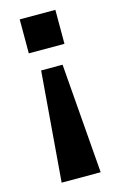

<svg xmlns="http://www.w3.org/2000/svg" viewBox="-107 -543 478 770"><g transform="rotate(-15 131.5 -158.0)"><path d="M50 180 87 -276H176L212 180ZM57 -355V-496H205V-355Z"/></g></svg>

Font: Nunito Sans 9pt
Style: Bold
Weight: 700
Version: Version 3.101;gftools[0.9.27]